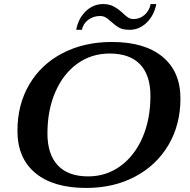

<svg xmlns="http://www.w3.org/2000/svg" viewBox="-20 -917 938 947"><path d="M66 -272Q66 -401 124.5 -500.5Q183 -600 289 -655Q395 -710 532 -710Q693 -710 781.5 -637Q870 -564 870 -431Q870 -302 811 -202Q752 -102 646.5 -46Q541 10 405 10Q243 10 154.5 -63.5Q66 -137 66 -272ZM722 -444Q722 -546 671 -599.5Q620 -653 521 -653Q431 -653 361.5 -603Q292 -553 253 -463.5Q214 -374 214 -259Q214 -156 265 -101.5Q316 -47 415 -47Q504 -47 574 -98Q644 -149 683 -239Q722 -329 722 -444ZM489 -897Q518 -897 540 -885.5Q562 -874 585 -853Q600 -838 612 -830.5Q624 -823 639 -823Q670 -823 693.5 -844Q717 -865 723 -897H751Q740 -841 703.5 -805.5Q667 -770 619 -770Q587 -770 568.5 -780Q550 -790 527 -811Q512 -825 500.5 -831.5Q489 -838 473 -838Q440 -838 415 -819Q390 -800 384 -770H356Q366 -826 403 -861.5Q440 -897 489 -897Z"/></svg>

Font: Fahkwang SemiBold
Style: Italic
Weight: 600
Italic angle: -10°
Version: Version 1.000; ttfautohint (v1.6)